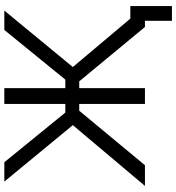

<svg xmlns="http://www.w3.org/2000/svg" viewBox="18 -725 834 910"><g transform="rotate(-90 435.0 -270.0)"><path d="M8.8 0 296.9 -341.8 29.3 -666.5H121.1L356.4 -377.4H397.5V-666.5H472.2V-377.4H512.7L748 -666.5H839.8L572.3 -341.8L801.8 -69.3H861.3V127.9H791.5V0H762.2L504.4 -311.5H472.2V0H397.5V-311.5H365.2L106.9 0Z"/></g></svg>

Font: NMS Futura Pro Book
Style: Regular
Weight: 400
Designer: Blend3rman
Version: Version 0.1